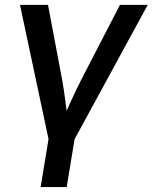

<svg xmlns="http://www.w3.org/2000/svg" viewBox="-20 -549 615 773"><path d="M176.8 17.6 60.5 -529.3H173.3L229 -233.9Q237.3 -189 242.9 -144Q248.5 -99.1 254.4 -54.2H226.1Q246.6 -99.1 266.8 -144Q287.1 -189 310.1 -233.9L462.9 -529.3H574.7L276.9 17.6ZM143.6 204.1 177.7 -3.4H282.7L248.5 204.1Z"/></svg>

Font: Inter 24pt Medium
Style: Italic
Weight: 500
Italic angle: -9.3988°
Designer: Rasmus Andersson
Foundry: rsms
Version: Version 4.001;git-66647c0bb